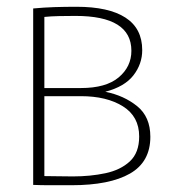

<svg xmlns="http://www.w3.org/2000/svg" viewBox="-20 -546 508 567"><path d="M191 1Q157 1 128 1Q99 1 78 0V-521Q110 -524 141 -525Q172 -526 206 -526Q301 -526 350.5 -494Q400 -462 400 -398Q400 -357 374 -323.5Q348 -290 291 -275Q346 -264 385 -232.5Q424 -201 424 -142Q424 -68 364 -33.5Q304 1 191 1ZM219 -286Q293 -286 330.5 -317.5Q368 -349 368 -396Q368 -499 203 -499Q179 -499 154.5 -498.5Q130 -498 111 -496V-286ZM195 -25Q247 -25 291.5 -34.5Q336 -44 363.5 -69.5Q391 -95 391 -143Q391 -202 343 -232Q295 -262 219 -262H111V-26Q128 -26 151 -25.5Q174 -25 195 -25Z"/></svg>

Font: Murecho ExtraLight
Style: Regular
Weight: 200
Designer: Neil Summerour
Foundry: Positype
Version: Version 1.010; ttfautohint (v1.8.3)